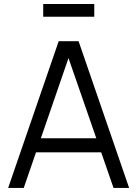

<svg xmlns="http://www.w3.org/2000/svg" viewBox="-20 -922 674 942"><path d="M192 -840V-902.5H442.5V-840ZM20 0 268 -720H365.5L613.5 0H537L301.5 -679H330.5L96.5 0ZM130.5 -174.5V-243.5H502.5V-174.5Z"/></svg>

Font: Manrope ExtraLight
Style: Regular
Weight: 400
Version: Version 4.504